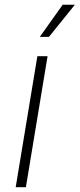

<svg xmlns="http://www.w3.org/2000/svg" viewBox="-20 -780 332 800"><path d="M45.4 0 135.7 -545.9H178.2L87.9 0ZM146 -626.5 241.2 -760.3H292L184.1 -626.5Z"/></svg>

Font: Inter Extra Light
Style: Italic
Weight: 200
Italic angle: -9.39999°
Designer: Rasmus Andersson
Foundry: rsms
Version: Version 4.000;git-3c8e0fc